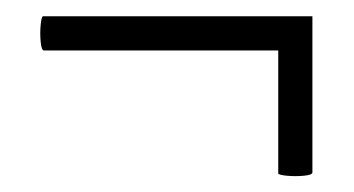

<svg xmlns="http://www.w3.org/2000/svg" viewBox="-20 -289 435 236"><path d="M364 -77Q364 -74 353.5 -73Q343 -72 332.5 -73Q322 -74 322 -76V-269H364ZM34 -227Q31 -227 30 -237.5Q29 -248 30 -258.5Q31 -269 33 -269H364V-227Z"/></svg>

Font: Cormorant Infant Light Medium
Style: Regular
Weight: 500
Version: Version 4.001